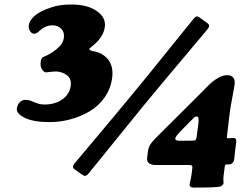

<svg xmlns="http://www.w3.org/2000/svg" viewBox="-20 -785 1090 869"><path d="M134.8 -632.3Q123.5 -632.3 116 -644.3Q108.4 -656.2 110.4 -671.9Q112.8 -691.9 136.5 -713.1Q160.2 -734.4 211.9 -751.5Q249 -764.6 303.2 -764.6Q374.5 -764.6 417 -735.8Q459.5 -707 454.6 -664.6Q449.2 -618.2 401.9 -579.6Q400.4 -578.1 395.5 -574.2Q390.6 -570.3 387.5 -567.6Q384.3 -564.9 384.3 -563.5Q383.8 -560.5 389.2 -557.4Q394.5 -554.2 399.4 -553.7Q442.9 -547.9 468.5 -516.6Q494.1 -485.4 487.8 -433.6Q481.4 -384.3 454.1 -345Q426.8 -305.7 386.5 -281.7Q346.2 -257.8 299.6 -245.1Q252.9 -232.4 204.6 -232.4Q131.3 -232.4 92.5 -251.5Q53.7 -270.5 56.2 -293.5Q58.1 -309.6 68.4 -321.3Q78.6 -333 95.2 -333Q105.5 -333 117.7 -329.6Q119.1 -329.1 124.5 -326.7Q129.9 -324.2 132.1 -323.5Q134.3 -322.8 139.4 -320.8Q144.5 -318.8 147.2 -317.9Q149.9 -316.9 154.8 -315.4Q159.7 -314 163.6 -313.5Q167.5 -313 172.4 -312.5Q177.2 -312 181.6 -312Q229.5 -312 262.5 -335.4Q295.4 -358.9 300.3 -398.4Q303.7 -426.8 285.2 -442.6Q266.6 -458.5 238.3 -461.4Q226.6 -461.9 208.5 -459.7Q190.4 -457.5 188 -457.5Q178.2 -458 169.9 -471.7Q161.6 -485.4 164.1 -503.4Q166 -523.9 176.3 -527.3Q207 -539.1 236.3 -562.7Q265.6 -586.4 269 -613.8Q272.5 -638.7 257.6 -654.5Q242.7 -670.4 216.8 -670.4Q185.5 -670.4 157.2 -644Q145.5 -632.3 134.8 -632.3ZM628.9 -305.7Q570.3 -234.4 488.5 -132.6Q406.7 -30.8 379.9 1.5Q367.2 16.6 354.5 7.3L316.4 -19.5Q303.7 -28.8 317.4 -45.4Q330.1 -61 418.7 -166Q507.3 -271 571.3 -349.1L597.2 -380.4Q657.7 -453.6 744.6 -562Q831.5 -670.4 856.4 -700.2Q863.8 -709 868.9 -710.4Q874 -711.9 882.3 -706.5L919.4 -679.7Q933.1 -669.4 919.4 -652.8Q905.3 -635.3 812 -524.9Q718.8 -414.6 654.8 -336.9ZM836.9 -38.1H684.1Q668 -38.1 655.8 -45.4Q643.6 -52.7 646 -70.8L649.4 -99.1Q651.4 -114.7 657.5 -126Q663.6 -137.2 678.2 -153.8L874 -348.6Q881.3 -355.5 904.5 -379.4Q927.7 -403.3 939.2 -413.3Q950.7 -423.3 970.5 -434.1Q990.2 -444.8 1008.3 -444.8Q1027.8 -444.8 1036.1 -433.3Q1044.4 -421.9 1042 -404.3Q1040.5 -391.6 1032 -347.2Q1023.4 -302.7 1019.5 -272.5L1007.3 -169.4Q1006.3 -163.1 1007.6 -161.1Q1008.8 -159.2 1012.7 -159.2Q1018.6 -159.2 1026.1 -159.9Q1033.7 -160.6 1037.1 -160.6Q1044.4 -160.6 1047.4 -155.3Q1050.3 -149.9 1049.3 -143.1Q1041.5 -83 1040 -64Q1039.1 -54.7 1032 -47.6Q1024.9 -40.5 1015.6 -40.5Q1014.6 -40.5 1010.3 -40.8Q1005.9 -41 1004.4 -41Q998.5 -41 997.1 -30.3L991.7 13.2Q990.7 22.5 991.2 33Q991.7 43.5 991.7 44.4Q990.2 53.7 977.1 59.1Q963.9 64 856.9 64Q836.4 64 838.4 47.4Q838.4 46.4 841.8 32Q845.2 17.6 847.7 -0.5L850.6 -25.9Q851.6 -32.2 848.6 -35.2Q845.7 -38.1 836.9 -38.1ZM869.6 -162.6Q870.6 -170.4 873.3 -190.4Q876 -210.4 877.4 -221.2Q879.9 -239.7 878.4 -248.8Q877 -257.8 870.1 -257.8Q868.2 -257.8 866 -257.1Q863.8 -256.3 862.3 -255.6Q860.8 -254.9 858.4 -252.7Q856 -250.5 855 -249.5Q854 -248.5 851.1 -245.6Q848.1 -242.7 847.2 -241.7L795.9 -189.9Q774.4 -167 773.4 -158.7Q772 -147.9 793 -147.9Q811 -147.9 828.6 -148.2Q846.2 -148.4 850.6 -148.4Q861.8 -148.4 865 -151.6Q868.2 -154.8 869.6 -162.6Z"/></svg>

Font: Cooper* ExtraBold
Style: Italic
Weight: 800
Italic angle: -7°
Designer: Owen Earl
Foundry: indestructible type*
Version: Version 0.001